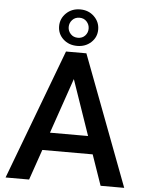

<svg xmlns="http://www.w3.org/2000/svg" viewBox="-62 -995 786 1044"><g transform="rotate(5 331.5 -473.0)"><path d="M526.9 0 469.2 -166.5H194.3L136.7 0H8.3L275.9 -710.9H387.2L655.8 0ZM227.5 -263.7H435.5L331.5 -565.4ZM226.6 -845.2Q226.6 -886.7 257.1 -916.3Q287.6 -945.8 333.5 -945.8Q378.9 -945.8 409.4 -916.3Q439.9 -886.7 439.9 -845.2Q439.9 -803.2 409.4 -774.9Q378.9 -746.6 333.5 -746.6Q287.6 -746.6 257.1 -774.9Q226.6 -803.2 226.6 -845.2ZM278.8 -845.2Q278.8 -823.7 293.9 -807.4Q309.1 -791 333.5 -791Q357.9 -791 372.8 -807.1Q387.7 -823.2 387.7 -845.2Q387.7 -867.2 372.8 -883.8Q357.9 -900.4 333.5 -900.4Q309.1 -900.4 293.9 -883.8Q278.8 -867.2 278.8 -845.2Z"/></g></svg>

Font: Vazirmatn RD Medium
Style: Regular
Weight: 500
Designer: Saber Rastikerdar
Foundry: Saber Rastikerdar
Version: Version 33.003